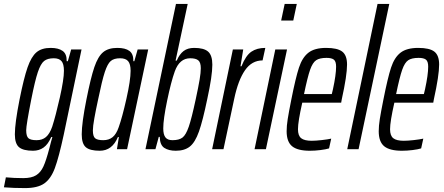

<svg xmlns="http://www.w3.org/2000/svg" viewBox="-62 -763 2270 982"><path d="M-42 195 -32 144Q10 148 57 148Q99 148 122.5 133.5Q146 119 160 88.5Q174 58 190 -3Q189 2 199 -38Q202 -46 206 -62H200Q184 -25 161 -8.5Q138 8 107 8Q57 8 35.5 -10Q14 -28 14 -76Q14 -133 38 -254Q60 -364 79 -418.5Q98 -473 124.5 -495.5Q151 -518 197 -518Q237 -518 258.5 -502.5Q280 -487 279 -450H285L302 -510H355L264 -74Q239 42 218.5 97Q198 152 164 175.5Q130 199 66 199Q7 199 -42 195ZM205 -115Q223 -171 244 -264Q265 -357 265 -401Q265 -436 252.5 -450.5Q240 -465 213 -465Q181 -465 163.5 -451Q146 -437 131.5 -394Q117 -351 98 -255Q72 -123 72 -97Q72 -66 83.5 -56Q95 -46 125 -46Q154 -46 173 -62Q192 -78 205 -115Z M356 -76Q356 -134 380 -254Q402 -365 420.5 -419.5Q439 -474 465.5 -496Q492 -518 538 -518Q579 -518 600 -502.5Q621 -487 620 -450H625L642 -510H696L588 0H536L546 -62H541Q512 8 448 8Q398 8 377 -10Q356 -28 356 -76ZM545 -112Q563 -162 584.5 -257.5Q606 -353 606 -401Q606 -435 593.5 -450Q581 -465 552 -465Q521 -465 504.5 -451Q488 -437 474 -394.5Q460 -352 440 -255Q428 -200 420.5 -158Q413 -116 413 -96Q413 -65 425 -55.5Q437 -46 466 -46Q495 -46 514 -61.5Q533 -77 545 -112Z M755 -63H750L733 0H682L838 -743H898L836 -453H842Q856 -486 877 -502Q898 -518 931 -518Q981 -518 1002.5 -499Q1024 -480 1024 -432Q1024 -375 998 -256Q975 -145 955.5 -90Q936 -35 909 -13.5Q882 8 837 8Q801 8 778.5 -6.5Q756 -21 755 -63ZM939 -255Q953 -320 959 -356Q965 -392 965 -414Q965 -444 952 -454.5Q939 -465 911 -465Q856 -465 832 -398Q813 -345 793 -249Q773 -153 773 -106Q773 -75 784 -60.5Q795 -46 820 -46Q854 -46 871.5 -59.5Q889 -73 903.5 -115Q918 -157 939 -255Z M1129 -510H1182L1168 -424H1173Q1195 -479 1223.5 -498.5Q1252 -518 1295 -518L1281 -454Q1226 -454 1191 -403.5Q1156 -353 1136 -258L1081 0H1023Z M1376 -658 1394 -743H1456L1438 -658ZM1240 0 1346 -510H1406L1298 0Z M1404 -92Q1404 -119 1409.5 -154Q1415 -189 1428 -254Q1450 -365 1467 -417Q1484 -469 1515.5 -493.5Q1547 -518 1606 -518Q1664 -518 1688.5 -499Q1713 -480 1713 -433Q1713 -377 1686 -255L1683 -238H1484Q1462 -141 1462 -102Q1462 -69 1478.5 -56Q1495 -43 1532 -43Q1552 -43 1583.5 -46.5Q1615 -50 1632 -54L1621 -4Q1605 1 1577 4.5Q1549 8 1523 8Q1460 8 1432 -15Q1404 -38 1404 -92ZM1635 -282 1641 -307Q1657 -381 1657 -422Q1657 -449 1645.5 -458Q1634 -467 1608 -467Q1573 -467 1555 -455Q1537 -443 1524 -406Q1511 -369 1493 -282Z M1714 0 1869 -743H1929L1772 0Z M1875 -92Q1875 -119 1880.5 -154Q1886 -189 1899 -254Q1921 -365 1938 -417Q1955 -469 1986.5 -493.5Q2018 -518 2077 -518Q2135 -518 2159.5 -499Q2184 -480 2184 -433Q2184 -377 2157 -255L2154 -238H1955Q1933 -141 1933 -102Q1933 -69 1949.5 -56Q1966 -43 2003 -43Q2023 -43 2054.5 -46.5Q2086 -50 2103 -54L2092 -4Q2076 1 2048 4.5Q2020 8 1994 8Q1931 8 1903 -15Q1875 -38 1875 -92ZM2106 -282 2112 -307Q2128 -381 2128 -422Q2128 -449 2116.5 -458Q2105 -467 2079 -467Q2044 -467 2026 -455Q2008 -443 1995 -406Q1982 -369 1964 -282Z"/></svg>

Font: Saira Ultra Condensed
Style: Italic
Weight: 400
Width: 1
Italic angle: -12°
Designer: Hector Gatti with collaboration of the Omnibus-Type team
Foundry: Omnibus-Type
Version: Version 1.001; ttfautohint (v1.8)